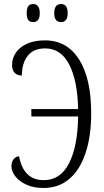

<svg xmlns="http://www.w3.org/2000/svg" viewBox="-20 -926 518 956"><path d="M113 -860Q113 -885 121 -895.5Q129 -906 145 -906Q178 -906 178 -860Q178 -816 145 -816Q129 -816 121 -826Q113 -836 113 -860ZM250 -860Q250 -906 284 -906Q317 -906 317 -860Q317 -816 284 -816Q250 -816 250 -860ZM37 -98Q37 -120 47.5 -133Q58 -146 75 -148Q97 -29 198 -29Q281 -29 324 -113.5Q367 -198 369 -346H136V-383H369Q366 -525 324.5 -605Q283 -685 205 -685Q147 -685 118 -648Q89 -611 89 -550Q66 -550 53 -563.5Q40 -577 40 -603Q40 -635 58.5 -663Q77 -691 114 -708Q151 -725 204 -725Q313 -725 373.5 -630.5Q434 -536 434 -362Q434 -248 406 -164Q378 -80 325 -35Q272 10 197 10Q148 10 111.5 -6.5Q75 -23 56 -48.5Q37 -74 37 -98Z"/></svg>

Font: Noto Serif CondLight
Style: Regular
Weight: 300
Width: 3
Designer: Monotype Design Team
Foundry: Monotype Imaging Inc.
Version: Version 1.001